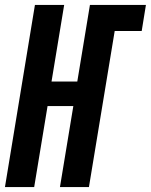

<svg xmlns="http://www.w3.org/2000/svg" viewBox="-38 -755 609 775"><path d="M-18 0 103 -735H221L170 -426H274L325 -735H551L534 -630H425L321 0H204L258 -327H154L100 0Z"/></svg>

Font: Iosevka SS18 Extrabold
Style: Italic
Weight: 800
Italic angle: -9°
Monospace: yes
Designer: Belleve Invis
Foundry: Belleve Invis
Version: Version 25.1.1; ttfautohint (v1.8.4)